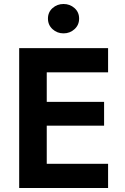

<svg xmlns="http://www.w3.org/2000/svg" viewBox="-20 -941 626 961"><path d="M220 -848Q220 -880 243 -900.5Q266 -921 298 -921Q330 -921 353 -900.5Q376 -880 376 -848Q376 -816 353 -795Q330 -774 298 -774Q266 -774 243 -795Q220 -816 220 -848ZM76 -700H521V-579H214V-431H501V-312H214V-121H521V0H76Z"/></svg>

Font: Jost* Semi
Style: Regular
Weight: 600
Version: Version 3.7